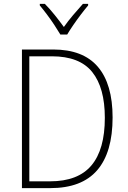

<svg xmlns="http://www.w3.org/2000/svg" viewBox="-20 -969 659 989"><path d="M560 -364Q560 -184 480.5 -92Q401 0 239 0H93V-714H254Q408 -714 484 -625Q560 -536 560 -364ZM520 -362Q520 -517 455 -598Q390 -679 247 -679H131V-35H238Q382 -35 451 -117Q520 -199 520 -362ZM291 -791Q278 -813 259.5 -841Q241 -869 221 -895.5Q201 -922 185 -941V-949H211Q236 -924 262 -891.5Q288 -859 309 -830Q330 -860 355.5 -890Q381 -920 407 -949H434V-941Q417 -921 396.5 -894Q376 -867 357.5 -840Q339 -813 326 -791Z"/></svg>

Font: Noto Sans Kannada SemiCondensed ExtraLight
Style: Regular
Weight: 200
Width: 4
Designer: Jelle Bosma - Monotype Design Team
Foundry: Monotype Imaging Inc.
Version: Version 2.005; ttfautohint (v1.8.4.7-5d5b)